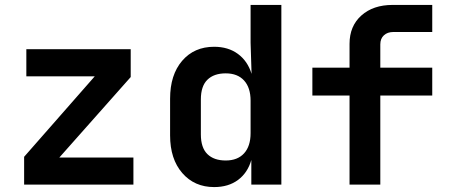

<svg xmlns="http://www.w3.org/2000/svg" viewBox="-20 -750 1840 780"><path d="M78 0V-113L365 -440H87V-550H511V-437L221 -110H522V0Z M850 10Q770 10 720.5 -47Q671 -104 671 -200V-349Q671 -446 720 -503Q769 -560 850 -560Q907 -560 946.5 -531Q986 -502 1002 -450L998 -576V-730H1123V0H1001V-100Q986 -48 947 -19Q908 10 850 10ZM897 -98Q945 -98 971.5 -127Q998 -156 998 -209V-341Q998 -394 971.5 -423Q945 -452 897 -452Q849 -452 822.5 -426Q796 -400 796 -346V-204Q796 -150 822.5 -124Q849 -98 897 -98Z M1400 0V-362H1249V-475H1400V-572Q1400 -644 1448 -687Q1496 -730 1575 -730H1736V-620H1578Q1554 -620 1539.5 -606.5Q1525 -593 1525 -570V-475H1736V-362H1525V0Z"/></svg>

Font: JetBrains Mono NL
Style: Bold
Weight: 700
Monospace: yes
Designer: Philipp Nurullin, Konstantin Bulenkov
Foundry: JetBrains
Version: Version 2.305; ttfautohint (v1.8.4.7-5d5b)